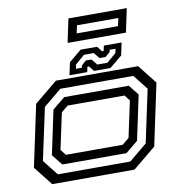

<svg xmlns="http://www.w3.org/2000/svg" viewBox="-92 -940 959 1024"><g transform="rotate(-10 388.0 -428.0)"><path d="M108 0 27 -103 98 -437 223 -540H668.5L749.5 -437L678.5 -103L553.5 0ZM146.5 -46.5H539L636.5 -127L697.5 -413L634 -493.5H239L141 -412.5L80.5 -130ZM179.5 -94 133 -152 183.5 -390.5 251.5 -446H601L645 -391L593.5 -149L526.5 -94ZM207 -141.5H514.5L551.5 -172L593.5 -368L569.5 -398.5H262L225 -368L183 -172ZM299.5 -556 314 -624 381.5 -680H470.5L492.5 -652H501.5L507.5 -680H603.5L589 -612L521.5 -556H432.5L410.5 -584H401.5L395.5 -556ZM339.5 -584H371.5L374 -596L399 -618.5H429.5L455.5 -586.5H510.5L561 -630L566 -652.5H534L531.5 -640.5L506 -618.5H473L447.5 -650H394.5L344 -606.5ZM319.5 -727.5 346.5 -855.5H662.5L635.5 -727.5ZM376 -769H600L609 -811.5H385Z"/></g></svg>

Font: Tourney Expanded Medium
Style: Italic
Weight: 500
Width: 7
Italic angle: -12°
Designer: Tyler Finck
Foundry: Etcetera Type Co
Version: Version 1.010; ttfautohint (v1.8.3)